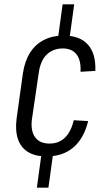

<svg xmlns="http://www.w3.org/2000/svg" viewBox="-20 -810 468 880"><path d="M320 -790 299 -637H246L267 -790ZM223 -103 202 50H149L170 -103ZM193 -93Q142 -93 109 -113Q76 -133 62.5 -172Q49 -211 56 -266L85 -474Q93 -529 117.5 -568Q142 -607 181.5 -627Q221 -647 271 -647Q346 -647 383 -605.5Q420 -564 417 -485L349 -481Q352 -533 331 -560.5Q310 -588 267 -588Q238 -588 214.5 -575Q191 -562 177 -537.5Q163 -513 158 -479L126 -261Q120 -210 141 -181Q162 -152 207 -152Q250 -152 278 -179.5Q306 -207 318 -259L384 -255Q365 -176 316.5 -134.5Q268 -93 193 -93Z"/></svg>

Font: Pathway Extreme Condensed Light
Style: Italic
Weight: 300
Width: 3
Italic angle: -8°
Version: Version 1.001;gftools[0.9.26]